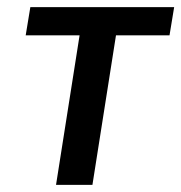

<svg xmlns="http://www.w3.org/2000/svg" viewBox="-20 -518 508 538"><path d="M137 0 203 -419H52L65 -498H468L455 -419H305L239 0Z"/></svg>

Font: Nunito Sans 7pt Condensed SemiBold
Style: Italic
Weight: 600
Width: 3
Italic angle: -9°
Designer: Vernon Adams
Foundry: Vernon Adams
Version: Version 3.101;gftools[0.9.27]